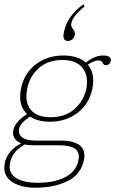

<svg xmlns="http://www.w3.org/2000/svg" viewBox="-32 -739 538 896"><path d="M264 -572Q264 -575 266 -589Q282 -665 357 -719L363 -709Q308 -665 301 -631Q299 -622 301 -616.5Q303 -611 309 -603Q314 -596 316 -591Q318 -586 317 -577Q314 -563 305.5 -555.5Q297 -548 285 -548Q264 -548 264 -572ZM485 -454Q483 -446 477.5 -440.5Q472 -435 463 -435Q453 -435 449.5 -441.5Q446 -448 442 -452.5Q438 -457 425 -457Q416 -457 402.5 -451Q389 -445 378 -437Q403 -407 403 -363Q403 -342 399 -325Q384 -254 330 -212.5Q276 -171 201 -171Q145 -171 108 -195Q61 -164 57 -137Q56 -134 56 -128Q56 -107 76 -95Q96 -83 132 -83H260Q303 -83 332.5 -66Q362 -49 362 -12Q362 -7 360 7Q346 75 283.5 106Q221 137 134 137Q69 137 28.5 112.5Q-12 88 -12 43Q-12 36 -10 22Q2 -36 67 -70Q29 -86 29 -120Q29 -164 94 -207Q62 -237 62 -288Q62 -308 66 -325Q80 -396 134 -438Q188 -480 264 -480Q331 -480 369 -447Q409 -480 450 -480Q471 -480 479.5 -472.5Q488 -465 485 -454ZM374 -357Q374 -403 345 -431Q316 -459 259 -459Q192 -459 149 -421Q106 -383 95 -325Q91 -301 91 -291Q91 -246 119 -219Q147 -192 204 -192Q272 -192 315 -229.5Q358 -267 371 -325Q374 -342 374 -357ZM83 -65Q49 -44 34.5 -24Q20 -4 15 21Q13 33 13 38Q13 76 48.5 95Q84 114 144 114Q223 114 273.5 87Q324 60 334 9Q336 -3 336 -8Q336 -34 314 -47.5Q292 -61 242 -61H123Q98 -61 83 -65Z"/></svg>

Font: Taviraj Thin
Style: Italic
Weight: 250
Italic angle: -12°
Designer: Katatrad Team
Foundry: CadsonDemak
Version: Version 1.001